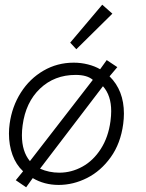

<svg xmlns="http://www.w3.org/2000/svg" viewBox="-20 -774 621 815"><path d="M78 -47Q48 -75 33 -116.5Q18 -158 18 -207Q18 -228 21 -249Q31 -322 68.5 -381Q106 -440 164.5 -474Q223 -508 293 -508Q324 -508 353.5 -500.5Q383 -493 405 -480L433 -519L478 -489L445 -450Q506 -390 506 -292Q506 -271 503 -248Q492 -165 450 -106.5Q408 -48 349.5 -18.5Q291 11 229 11Q168 11 119 -18L91 21L47 -9ZM301 -456Q211 -456 150 -398Q89 -340 76 -242Q73 -220 73 -200Q73 -131 107 -90L374 -435Q350 -456 301 -456ZM449 -260Q452 -283 452 -302Q452 -369 417 -408L150 -58Q188 -41 232 -41Q283 -41 329.5 -66.5Q376 -92 408 -142Q440 -192 449 -260ZM278 -593 414 -754 457 -716 304 -565Z"/></svg>

Font: Bellota Text
Style: Italic
Weight: 400
Italic angle: -7.5°
Designer: Kemie Guaida
Foundry: Kemie Guaida
Version: Version 4.001